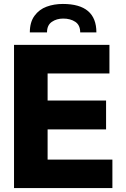

<svg xmlns="http://www.w3.org/2000/svg" viewBox="-20 -952 640 972"><path d="M51 -725H534V-580H221V-443H517V-297H221V-144H549V0H51ZM468 -788H386Q386 -825 361.2 -841.5Q336.5 -858 300 -858Q266.5 -858 242.2 -841.2Q218 -824.5 218 -788H131Q131 -840 154.8 -872.2Q178.5 -904.5 216 -918.2Q253.5 -932 298 -932Q468 -932 468 -788Z"/></svg>

Font: JuliaMono Black
Style: Regular
Weight: 900
Monospace: yes
Designer: cormullion
Foundry: corm
Version: Version 0.054; ttfautohint (v1.8.4)